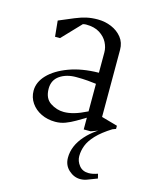

<svg xmlns="http://www.w3.org/2000/svg" viewBox="-105 -531 656 821"><g transform="rotate(15 223.5 -120.5)"><path d="M162 10Q128 10 100 -3.5Q72 -17 55.5 -41Q39 -65 39 -95Q39 -133 70 -165.5Q101 -198 157.5 -219Q214 -240 289 -241V-331Q289 -353 278 -374.5Q267 -396 243.5 -411Q220 -426 183 -426Q182 -426 176.5 -425.5Q171 -425 169 -424L90 -341H68L61 -411Q101 -428 127.5 -439Q154 -450 176.5 -455Q199 -460 226 -460Q258 -460 286.5 -448Q315 -436 333 -413.5Q351 -391 351 -359V-62L422 -42V-28L320 10H289V-42Q269 -30 248.5 -18Q228 -6 207 2Q186 10 162 10ZM187 -40Q208 -40 232.5 -47Q257 -54 289 -70V-192Q276 -194 252 -196Q228 -198 200 -198Q157 -198 128 -178Q99 -158 99 -120Q99 -77 127 -58.5Q155 -40 187 -40ZM329 219Q301 219 278 198Q255 177 255 144Q255 91 297 44Q339 -3 403 -28L408 -23Q365 4 341.5 29Q318 54 309 77.5Q300 101 300 125Q300 147 315 166Q330 185 357 185Q366 185 376 183Q386 181 397 177L402 197Q377 206 361.5 212.5Q346 219 329 219Z"/></g></svg>

Font: Ancizar Serif Light
Style: Regular
Weight: 300
Designer: Cesar Puertas, Viviana Monsalve, Julian Moncada, Julian Prieto, Jose Castro, Felipe Aragon, Mariel Hernandez, Sara Alarc
Version: Version 8.100